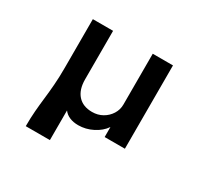

<svg xmlns="http://www.w3.org/2000/svg" viewBox="-144 -687 1059 1023"><g transform="rotate(30 386.0 -176.0)"><path d="M126.5 160Q126.5 109 130 66.2Q133.5 23.5 138.5 -18.2Q143.5 -60 147.2 -107.2Q151 -154.5 151 -214V-512.5H275.5V-214.5Q275.5 -151 306.5 -116.5Q337.5 -82 394 -82Q429 -82 457.2 -98Q485.5 -114 502.5 -141Q519.5 -168 519.5 -200V-512.5H644V0H519.5V-61.5Q496 -27 453.5 -5.5Q411 16 365.5 16Q335 16 312 6.2Q289 -3.5 275 -22.5V160Z"/></g></svg>

Font: Spartan Thin SemiBold
Style: Regular
Weight: 600
Version: Version 1.004